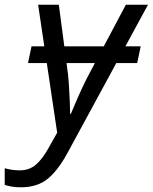

<svg xmlns="http://www.w3.org/2000/svg" viewBox="-114 -556 649 816"><path d="M5 -288 20 -359H484L469 -288ZM-25 240Q-49 240 -64.5 237Q-80 234 -94 230V159Q-80 163 -64 165.5Q-48 168 -30 168Q11 168 39.5 143Q68 118 94 70L129 8L48 -536H136L171 -271Q176 -239 178.5 -200.5Q181 -162 182.5 -127.5Q184 -93 184 -72H187Q194 -88 207.5 -120Q221 -152 237 -186Q253 -220 265 -242L421 -536H515L175 90Q135 165 90.5 202.5Q46 240 -25 240Z"/></svg>

Font: Noto Sans IKEA
Style: Italic
Weight: 400
Italic angle: -12°
Designer: Monotype Design Team
Foundry: Monotype Imaging Inc.
Version: Version 2.001